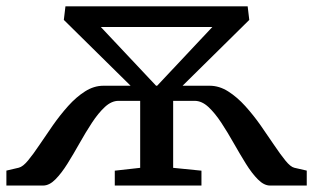

<svg xmlns="http://www.w3.org/2000/svg" viewBox="-22 -575 971 595"><path d="M-2.2 0V-46.3L36.2 -55.3Q48.9 -58.3 65.1 -77.9Q81.3 -97.5 100.6 -126.4Q119.9 -155.3 142 -186.9Q164.2 -218.5 189.2 -246.5Q214.2 -274.4 241.6 -291.8Q269.1 -309.3 298.5 -309.3H382.7L175.8 -513.3L180.8 -555.3H745.5L750.5 -513.3L543.8 -309.3H627.7Q657.5 -309.3 685.2 -291.7Q713 -274 738.3 -246Q763.5 -218 785.8 -186.3Q808 -154.5 827.4 -125.6Q846.8 -96.7 862.6 -77.3Q878.3 -57.9 890.2 -55.1L928.6 -46.3V0H814.9Q796.1 0 777.3 -19Q758.4 -37.9 739.9 -67.8Q721.3 -97.8 702.3 -131.3Q683.4 -164.8 663.8 -194.7Q644.1 -224.6 623.7 -243.6Q603.2 -262.5 581.2 -262.5H514.6V-54.9L602.3 -46.1V0H333.7V-46.1L412.4 -54.9V-262.5H345.3Q323.6 -262.5 303.1 -243.6Q282.6 -224.6 263 -194.7Q243.4 -164.8 224.6 -131.3Q205.8 -97.8 187.1 -67.8Q168.4 -37.9 149.6 -19Q130.8 0 111.5 0ZM461.7 -309.3H465L636 -491.3H290.5Z"/></svg>

Font: Merriweather Light
Style: Regular
Weight: 300
Designer: Eben Sorkin
Foundry: Eben Sorkin
Version: Version 2.100